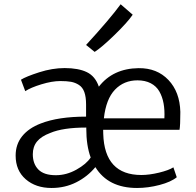

<svg xmlns="http://www.w3.org/2000/svg" viewBox="-20 -890 934 917"><path d="M432.1 -642.1 391.1 -675.3Q504.9 -799.3 556.2 -869.6L613.8 -819.8Q589.4 -783.7 527.6 -723.6Q465.8 -663.6 432.1 -642.1ZM100.6 -454.6 80.1 -509.3Q104 -524.4 167 -544.7Q230 -564.9 288.6 -564.9Q354.5 -564.9 394.8 -545.4Q435.1 -525.9 452.1 -476.1Q519.5 -563 642.1 -564.5Q730 -565.4 784.4 -508.1Q838.9 -450.7 841.3 -355.5Q841.3 -290.5 837.4 -270H472.7Q472.7 -256.8 473.1 -250.5Q479 -54.2 655.3 -54.2Q692.9 -54.2 739.5 -65.4Q786.1 -76.7 808.1 -90.8L824.2 -43.5Q796.9 -21 742.2 -6.6Q687.5 7.8 634.8 7.8Q496.6 7.8 435.5 -91.8Q397.9 -46.4 344.2 -19.3Q290.5 7.8 226.1 7.8Q150.9 7.8 102.8 -33.9Q54.7 -75.7 54.7 -147Q54.7 -200.7 85.9 -239.5Q117.2 -278.3 174.8 -300.3Q258.3 -333 391.1 -333V-391.1Q391.1 -427.2 382.8 -450.2Q374.5 -473.1 356.9 -484.4Q339.4 -495.6 319.3 -499.3Q299.3 -502.9 268.1 -502.9Q228.5 -502.9 177.5 -487.3Q126.5 -471.7 100.6 -454.6ZM636.7 -506.3Q571.8 -506.3 529.1 -461.7Q486.3 -417 476.1 -324.7H765.1Q767.1 -364.3 761.2 -396.2Q755.4 -428.2 741 -453.4Q726.6 -478.5 700 -492.4Q673.3 -506.3 636.7 -506.3ZM413.1 -137.7Q392.1 -194.8 392.1 -275.9V-280.8Q280.3 -280.8 219.7 -254.9Q176.8 -238.8 156.7 -214.1Q136.7 -189.5 136.7 -153.3Q136.7 -107.4 163.3 -80.3Q189.9 -53.2 246.6 -53.2Q297.4 -53.2 345 -79.8Q392.6 -106.4 413.1 -137.7Z"/></svg>

Font: HaufeMerriweatherSansLt
Style: Regular
Weight: 300
Designer: Eben Sorkin
Foundry: Eben Sorkin
Version: Version 1.56